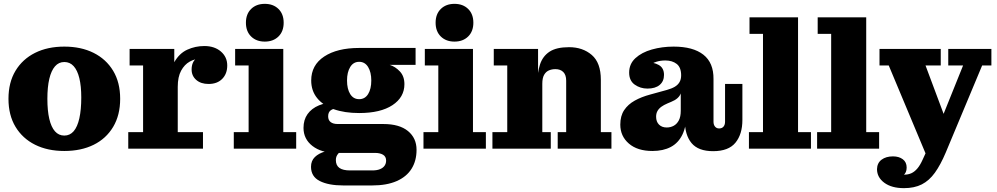

<svg xmlns="http://www.w3.org/2000/svg" viewBox="-20 -772 5178 997"><path d="M314 12Q227 12 162 -20.5Q97 -53 60.5 -113.5Q24 -174 24 -259Q24 -344 60.5 -404.5Q97 -465 162 -497.5Q227 -530 314 -530Q401 -530 466 -497.5Q531 -465 567.5 -404.5Q604 -344 604 -259Q604 -174 567.5 -113Q531 -52 466 -20Q401 12 314 12ZM314 -68Q343 -68 362.5 -90.5Q382 -113 392 -157.5Q402 -202 402 -266Q402 -325 392 -366Q382 -407 362.5 -428.5Q343 -450 314 -450Q285 -450 265.5 -427.5Q246 -405 236 -362.5Q226 -320 226 -259Q226 -197 236 -154.5Q246 -112 265.5 -90Q285 -68 314 -68Z M646 0V-86H723V-432H653V-518H885V-336L903 -340V-86H1034V0ZM857 -321Q859 -403 885 -449Q911 -495 952.5 -514Q994 -533 1041 -533Q1094 -533 1127 -504.5Q1160 -476 1160 -432Q1160 -389 1134 -362.5Q1108 -336 1063 -336Q1023 -336 999 -357Q975 -378 975 -411Q975 -450 1000.5 -470Q1026 -490 1082 -486L1077 -431Q1073 -448 1058 -457.5Q1043 -467 1020 -467Q992 -467 965 -452Q938 -437 920.5 -405Q903 -373 903 -321Z M1194 0V-86H1271V-432H1201V-518H1451V-86H1518V0ZM1355 -556Q1311 -556 1284 -582.5Q1257 -609 1257 -654Q1257 -699 1284 -725.5Q1311 -752 1355 -752Q1399 -752 1426 -725.5Q1453 -699 1453 -654Q1453 -609 1426 -582.5Q1399 -556 1355 -556Z M1763 191Q1686 191 1640.5 168Q1595 145 1595 94Q1595 63 1615 43.5Q1635 24 1669 14.5Q1703 5 1744 5L1751 12Q1743 18 1736.5 25.5Q1730 33 1727 41Q1724 49 1724 59Q1724 87 1742.5 100Q1761 113 1797 113H1913Q1937 113 1953 106.5Q1969 100 1977 88.5Q1985 77 1985 62Q1985 41 1969 31.5Q1953 22 1927 22H1725Q1649 22 1602.5 -14Q1556 -50 1556 -108Q1556 -150 1577 -179.5Q1598 -209 1636.5 -225Q1675 -241 1725 -240L1734 -209Q1710 -209 1697 -199Q1684 -189 1684 -168Q1684 -148 1697 -138Q1710 -128 1734 -128H1971Q2054 -128 2098.5 -91.5Q2143 -55 2143 6Q2143 63 2117 104.5Q2091 146 2039.5 168.5Q1988 191 1912 191ZM1845 -185Q1769 -185 1713 -205Q1657 -225 1626.5 -263Q1596 -301 1596 -354Q1596 -434 1663.5 -478.5Q1731 -523 1845 -523L2004 -435Q2033 -426 2056.5 -401Q2080 -376 2080 -335Q2080 -267 2018 -226Q1956 -185 1845 -185ZM1845 -257Q1875 -257 1891.5 -283.5Q1908 -310 1908 -354Q1908 -397 1891.5 -424Q1875 -451 1845 -451Q1815 -451 1798.5 -424Q1782 -397 1782 -354Q1782 -310 1798.5 -283.5Q1815 -257 1845 -257ZM2004 -435 1845 -523H2138V-435Z M2179 0V-86H2256V-432H2186V-518H2436V-86H2503V0ZM2340 -556Q2296 -556 2269 -582.5Q2242 -609 2242 -654Q2242 -699 2269 -725.5Q2296 -752 2340 -752Q2384 -752 2411 -725.5Q2438 -699 2438 -654Q2438 -609 2411 -582.5Q2384 -556 2340 -556Z M2876 0V-86H2920V-353Q2920 -383 2905 -398Q2890 -413 2864 -413Q2846 -413 2830.5 -406.5Q2815 -400 2805.5 -383.5Q2796 -367 2796 -337L2770 -336Q2770 -394 2784 -437Q2798 -480 2833.5 -503.5Q2869 -527 2935 -527Q3006 -527 3053 -486.5Q3100 -446 3100 -358V-86H3155V0ZM2537 0V-86H2614V-432H2544V-518H2774V-359L2796 -363V-86H2840V0Z M3342 -312Q3305 -312 3276 -332.5Q3247 -353 3247 -395Q3247 -440 3279.5 -470Q3312 -500 3365 -515Q3418 -530 3478 -530Q3579 -530 3632.5 -488Q3686 -446 3685 -361L3517 -380Q3517 -422 3494 -440Q3471 -458 3435 -458Q3409 -458 3387.5 -451Q3366 -444 3350.5 -431Q3335 -418 3326 -400L3327 -450Q3374 -450 3401 -434.5Q3428 -419 3428 -383Q3428 -350 3405.5 -331Q3383 -312 3342 -312ZM3683 13Q3606 13 3571 -29Q3536 -71 3536 -147V-162H3515V-287H3511L3517 -332V-380L3685 -361V-140Q3685 -124 3693 -114.5Q3701 -105 3714 -105Q3729 -105 3737 -114.5Q3745 -124 3745 -140V-336H3835V-149Q3835 -75 3799 -31Q3763 13 3683 13ZM3368 12Q3290 12 3245.5 -26.5Q3201 -65 3201 -125Q3201 -170 3221 -200Q3241 -230 3276 -249.5Q3311 -269 3356 -281L3443 -305Q3468 -312 3484 -321.5Q3500 -331 3508.5 -345.5Q3517 -360 3517 -381L3520 -287H3515Q3510 -273 3497.5 -262Q3485 -251 3465 -243L3446 -235Q3427 -227 3414 -217.5Q3401 -208 3394 -195.5Q3387 -183 3387 -166Q3387 -140 3402 -125Q3417 -110 3442 -110Q3462 -110 3478.5 -119Q3495 -128 3505 -147Q3515 -166 3515 -197L3545 -186Q3545 -118 3524 -74Q3503 -30 3463.5 -9Q3424 12 3368 12Z M3869 0V-86H3942V-596H3872V-682H4124V-86H4191V0Z M4223 0V-86H4296V-596H4226V-682H4478V-86H4545V0Z M4675 135Q4696 135 4712.5 127.5Q4729 120 4743.5 103Q4758 86 4771 57L4842 -98L4857 -124L4981 -432H4904V-518H5128V-432H5080L4891 20Q4864 84 4834.5 125Q4805 166 4766.5 185.5Q4728 205 4674 205ZM4816 96 4595 -432H4547V-518H4865V-432H4786L4900 -127ZM4617 40Q4648 40 4668 55Q4688 70 4688 98Q4688 126 4669.5 139Q4651 152 4622 153L4618 111Q4626 124 4641.5 129.5Q4657 135 4675 135L4674 205Q4610 205 4572 177Q4534 149 4534 106Q4535 74 4558 57Q4581 40 4617 40Z"/></svg>

Font: Montagu Slab 144pt
Style: Bold
Weight: 700
Designer: Florian Karsten
Foundry: Florian Karsten
Version: Version 1.000